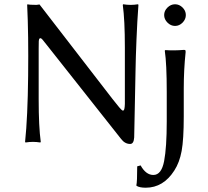

<svg xmlns="http://www.w3.org/2000/svg" viewBox="-20 -668 980 904"><path d="M107.9 -645 109.9 -647.9Q117.7 -645 151.9 -645Q151.9 -645 166 -647L508.8 -203.1Q548.8 -151.4 556.2 -147.9Q563.5 -144.5 565.9 -157.2Q567.4 -164.6 567.9 -178.2V-444.8Q567.9 -573.7 558.1 -645L560.1 -647.9Q578.1 -645 595 -645Q611.8 -645 629.9 -647.9L631.8 -645Q626 -566.9 622.6 -481.4Q619.1 -396 618.2 -339.6Q617.2 -283.2 615 -179.2Q612.8 -75.2 611.8 -21Q609.9 9.8 592.8 9.8Q567.9 9.8 549.8 -14.2L201.2 -455.1Q186 -475.1 179 -482.7Q171.9 -490.2 167.5 -487.5Q163.1 -484.9 162.6 -474.9Q162.1 -464.8 162.1 -439V-200.2Q162.1 -71.3 171.9 0L169.9 2.9Q151.9 0 135 0Q118.2 0 100.1 2.9L98.1 0Q110.4 -116.2 112.5 -311Q114.7 -505.9 107.9 -645ZM768.6 -561.5Q752.9 -577.1 752.9 -597.2Q752.9 -617.2 768.6 -632.6Q784.2 -647.9 804.2 -647.9Q824.2 -647.9 839.6 -632.6Q855 -617.2 855 -597.2Q855 -577.1 839.6 -561.5Q824.2 -545.9 804.2 -545.9Q784.2 -545.9 768.6 -561.5ZM845.2 -251V-120.1Q845.2 -11.2 835.2 43Q825.2 97.2 800.8 134.8Q749 215.8 666 215.8Q637.2 215.8 623 207L622.1 204.1Q626 189 626 115.2L642.1 110.8Q667 155.8 702.1 155.8Q740.2 155.8 752.7 90.8Q765.1 25.9 765.1 -96.2V-234.9Q765.1 -367.7 755.9 -429.2L757.8 -432.1Q800.8 -429.2 845.2 -433.1Q851.1 -433.1 852.5 -431.6Q854 -430.2 854 -422.9Q845.2 -338.9 845.2 -251Z"/></svg>

Font: Biolilbert
Style: Regular
Weight: 400
Designer: Philipp H. Poll
Foundry: Philipp H. Poll
Version: Version 1.1.0